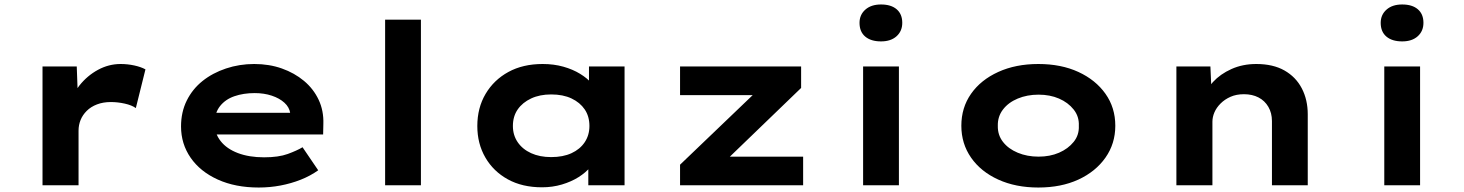

<svg xmlns="http://www.w3.org/2000/svg" viewBox="-20 -828 6542 858"><path d="M170 0V-531H323L330 -339L284 -348Q300 -402 335 -446Q370 -490 418 -516Q466 -542 519 -542Q550 -542 580 -535.5Q610 -529 630 -518L587 -345Q569 -358 537.5 -365Q506 -372 475 -372Q441 -372 413.5 -361.5Q386 -351 367.5 -332.5Q349 -314 340 -291.5Q331 -269 331 -244V0Z M1136 10Q1032 10 953.5 -25.5Q875 -61 832 -123Q789 -185 789 -263Q789 -327 814.5 -378.5Q840 -430 885 -466Q930 -502 990 -522Q1050 -542 1116 -542Q1183 -542 1239.5 -522Q1296 -502 1338.5 -466.5Q1381 -431 1404 -382Q1427 -333 1425 -274L1424 -227H900L877 -324H1294L1277 -302V-322Q1273 -349 1251 -369Q1229 -389 1194.5 -400.5Q1160 -412 1118 -412Q1068 -412 1027.5 -398Q987 -384 963 -353.5Q939 -323 939 -275Q939 -232 966 -197.5Q993 -163 1043 -144Q1093 -125 1160 -125Q1225 -125 1266 -140Q1307 -155 1332 -170L1402 -67Q1367 -42 1324 -25Q1281 -8 1233.5 1Q1186 10 1136 10Z M1701 0V-740H1861V0Z M2402 9Q2314 9 2249.5 -26.5Q2185 -62 2149 -124Q2113 -186 2113 -265Q2113 -346 2150 -408.5Q2187 -471 2252 -506.5Q2317 -542 2405 -542Q2455 -542 2497.5 -530Q2540 -518 2572.5 -498Q2605 -478 2625 -454.5Q2645 -431 2650 -408L2612 -405V-531H2771V0H2609V-142L2642 -133Q2639 -107 2618.5 -82Q2598 -57 2565.5 -36.5Q2533 -16 2491 -3.5Q2449 9 2402 9ZM2443 -126Q2496 -126 2534 -143.5Q2572 -161 2593 -192.5Q2614 -224 2614 -265Q2614 -308 2593 -339Q2572 -370 2534 -388Q2496 -406 2443 -406Q2392 -406 2353.5 -388Q2315 -370 2293.5 -339Q2272 -308 2272 -265Q2272 -224 2293.5 -192.5Q2315 -161 2353.5 -143.5Q2392 -126 2443 -126Z M3019 0V-92L3397 -454L3409 -403H3019V-531H3560V-435L3196 -84L3181 -128H3569V0Z M3837 0V-531H3997V0ZM3917 -643Q3872 -643 3846.5 -664.5Q3821 -686 3821 -726Q3821 -762 3847 -785Q3873 -808 3917 -808Q3962 -808 3987 -786.5Q4012 -765 4012 -726Q4012 -689 3986.5 -666Q3961 -643 3917 -643Z M4620 10Q4519 10 4441 -25.5Q4363 -61 4319.5 -123.5Q4276 -186 4276 -266Q4276 -347 4319.5 -409Q4363 -471 4441 -506.5Q4519 -542 4620 -542Q4722 -542 4799 -506.5Q4876 -471 4920 -409Q4964 -347 4964 -266Q4964 -186 4920 -123.5Q4876 -61 4799 -25.5Q4722 10 4620 10ZM4621 -128Q4672 -128 4712.5 -145.5Q4753 -163 4778 -194Q4803 -225 4801 -266Q4803 -307 4778 -338.5Q4753 -370 4712.5 -387.5Q4672 -405 4621 -405Q4570 -405 4528 -387.5Q4486 -370 4462 -338.5Q4438 -307 4439 -266Q4438 -225 4462 -194Q4486 -163 4528 -145.5Q4570 -128 4621 -128Z M5237 0V-531H5389L5395 -394L5352 -384Q5368 -426 5400.5 -461.5Q5433 -497 5483 -519.5Q5533 -542 5594 -542Q5669 -542 5720 -513Q5771 -484 5797.5 -433Q5824 -382 5824 -317V0H5664V-287Q5664 -323 5648 -350.5Q5632 -378 5604 -392.5Q5576 -407 5539 -407Q5505 -407 5479 -395.5Q5453 -384 5434.5 -365.5Q5416 -347 5407 -326Q5398 -305 5398 -284V0H5318Q5281 0 5260.5 0Q5240 0 5237 0Z M6166 0V-531H6326V0ZM6246 -643Q6201 -643 6175.5 -664.5Q6150 -686 6150 -726Q6150 -762 6176 -785Q6202 -808 6246 -808Q6291 -808 6316 -786.5Q6341 -765 6341 -726Q6341 -689 6315.5 -666Q6290 -643 6246 -643Z"/></svg>

Font: Lexend Peta
Style: Bold
Weight: 700
Designer: Bonnie Shaver-Troup, Thomas Jockin
Foundry: Lexend
Version: Version 1.007